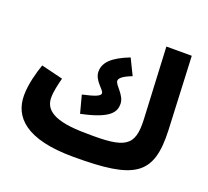

<svg xmlns="http://www.w3.org/2000/svg" viewBox="-129 -906 1180 1087"><g transform="rotate(20 461.0 -362.5)"><path d="M869 -305 849 -746H696L717 -317C725 -154 674 -124 440 -129C239 -129 182 -180 182 -252C182 -290 193 -334 203 -373L72 -405C55 -355 33 -280 33 -211C33 -83 126 21 414 21C783 22 880 -36 869 -305ZM367 -221C543 -257 563 -306 563 -351C563 -405 501 -443 501 -469C501 -485 520 -502 574 -523L527 -619C425 -579 383 -537 383 -482C383 -427 444 -394 444 -372C444 -355 411 -343 339 -327Z"/></g></svg>

Font: Noto Sans Arabic UI SemiCondensed Extra
Style: Regular
Weight: 800
Width: 4
Designer: Nadine Chahine - Monotype Design Team
Foundry: Monotype Imaging Inc.
Version: Version 1.900